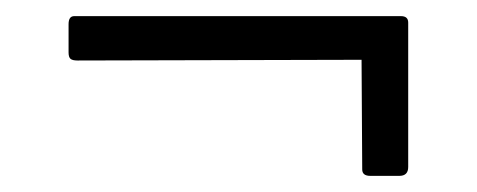

<svg xmlns="http://www.w3.org/2000/svg" viewBox="-20 -420 591 238"><path d="M486 -357Q486 -346 472 -346L76 -345Q70 -345 67.5 -347Q65 -349 65 -355V-390Q65 -400 72 -400H477Q486 -400 486 -392ZM486 -213Q486 -202 475 -202H439Q429 -202 429 -210L428 -377Q428 -386 436 -386H476Q486 -386 486 -375Z"/></svg>

Font: Libre Franklin Thin Light
Style: Regular
Weight: 300
Version: Version 3.000